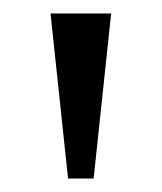

<svg xmlns="http://www.w3.org/2000/svg" viewBox="-20 -730 240 285"><path d="M81 -465 55 -710H145L119 -465Z"/></svg>

Font: Sutasoma
Style: Regular
Weight: 400
Designer: Izhar Fathurrohim, Akbar Rohmanto, Arusyal Khofiqoini
Foundry: Kiwari Kolektiv
Version: Version 1.102